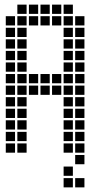

<svg xmlns="http://www.w3.org/2000/svg" viewBox="-20 -665 440 830"><path d="M5 -595V-555H45V-595ZM5 -545V-505H45V-545ZM5 -495V-455H45V-495ZM5 -445V-405H45V-445ZM5 -395V-355H45V-395ZM5 -345V-305H45V-345ZM5 -295V-255H45V-295ZM5 -245V-205H45V-245ZM5 -195V-155H45V-195ZM5 -145V-105H45V-145ZM5 -95V-55H45V-95ZM5 -45V-5H45V-45ZM55 -645V-605H95V-645ZM55 -595V-555H95V-595ZM55 -545V-505H95V-545ZM55 -495V-455H95V-495ZM55 -445V-405H95V-445ZM55 -395V-355H95V-395ZM55 -345V-305H95V-345ZM55 -295V-255H95V-295ZM55 -245V-205H95V-245ZM55 -195V-155H95V-195ZM55 -145V-105H95V-145ZM55 -95V-55H95V-95ZM55 -45V-5H95V-45ZM105 -645V-605H145V-645ZM155 -645V-605H195V-645ZM205 -645V-605H245V-645ZM255 -645V-605H295V-645ZM255 -595V-555H295V-595ZM255 -545V-505H295V-545ZM255 -495V-455H295V-495ZM255 -445V-405H295V-445ZM255 -395V-355H295V-395ZM255 -345V-305H295V-345ZM255 -295V-255H295V-295ZM255 -245V-205H295V-245ZM255 -195V-155H295V-195ZM255 -145V-105H295V-145ZM255 -95V-55H295V-95ZM255 -45V-5H295V-45ZM305 -45V-5H345V-45ZM305 -95V-55H345V-95ZM305 -145V-105H345V-145ZM305 -195V-155H345V-195ZM305 -245V-205H345V-245ZM305 -295V-255H345V-295ZM305 -345V-305H345V-345ZM305 -395V-355H345V-395ZM305 -445V-405H345V-445ZM305 -495V-455H345V-495ZM305 -545V-505H345V-545ZM305 -595V-555H345V-595ZM105 -295V-255H145V-295ZM155 -295V-255H195V-295ZM205 -295V-255H245V-295ZM205 -345V-305H245V-345ZM155 -345V-305H195V-345ZM105 -345V-305H145V-345ZM105 -595V-555H145V-595ZM155 -595V-555H195V-595ZM205 -595V-555H245V-595ZM305 5V45H345V5ZM255 55V95H295V55ZM305 105V145H345V105ZM255 105V145H295V105Z"/></svg>

Font: Nose Transport 13 Square
Style: Regular
Weight: 400
Designer: Nico Rohrbach
Foundry: Nose
Version: Version 1.400;Glyphs 3.2.3 (3260)